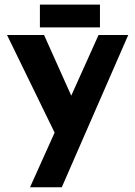

<svg xmlns="http://www.w3.org/2000/svg" viewBox="-20 -585 573 815"><path d="M107.4 210 398.4 -436.5H524.4L242.2 210ZM223.6 2 9.8 -436.5H167L332 -68.4ZM149.4 -565.4H404.3V-468.8H149.4Z"/></svg>

Font: Josefin Sans CFJ
Style: Bold
Weight: 700
Designer: Santiago Orozco
Foundry: Typemade
Version: Version 2.001